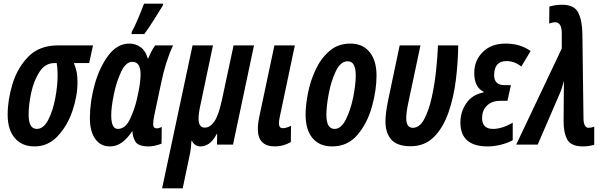

<svg xmlns="http://www.w3.org/2000/svg" viewBox="-20 -793 3317 1053"><path d="M405 -342Q405 -377 399.5 -402Q394 -427 385 -447H469L490 -544H298Q196 -544 136 -483Q76 -422 49 -334Q22 -246 22 -164Q22 -82 61 -36Q100 10 169 10Q244 10 297 -47Q350 -104 377.5 -185.5Q405 -267 405 -342ZM137 -164Q137 -220 151.5 -286Q166 -352 197 -399.5Q228 -447 278 -447H291Q296 -420 296 -381Q296 -323 283 -254Q270 -185 244.5 -135.5Q219 -86 182 -86Q137 -86 137 -164Z M771 -606Q791 -632 824 -684Q857 -736 873 -763L875 -773H770Q761 -748 739 -695.5Q717 -643 703 -619L701 -606ZM704 -72H707Q706 -48 721 -19Q736 10 795 10Q826 10 866 -5L867 -97Q852 -89 839 -89Q820 -89 820 -112Q820 -132 827 -164L864 -339Q888 -456 929 -544H831Q812 -519 793 -473H790Q779 -514 751.5 -534Q724 -554 690 -554Q623 -554 574 -488.5Q525 -423 499 -328.5Q473 -234 473 -145Q473 -72 502.5 -31Q532 10 582 10Q619 10 648.5 -11.5Q678 -33 704 -72ZM590 -161Q590 -204 604 -273.5Q618 -343 644 -398.5Q670 -454 706 -454Q751 -454 751 -385Q751 -361 746.5 -329.5Q742 -298 731 -250Q719 -196 693.5 -141Q668 -86 626 -86Q590 -86 590 -161Z M982 240 1020 59Q1025 37 1027 17Q1029 -3 1030 -21H1032Q1048 10 1079 10Q1104 10 1126.5 -5.5Q1149 -21 1169 -59H1171L1170 0H1258L1373 -544H1261L1198 -249Q1179 -160 1155.5 -126.5Q1132 -93 1103 -93Q1069 -93 1069 -142Q1069 -157 1071.5 -175.5Q1074 -194 1079 -216L1148 -544H1036L869 240Z M1575 -14 1576 -103Q1550 -90 1531 -90Q1510 -90 1510 -116Q1510 -125 1511 -133Q1512 -141 1514 -150L1597 -544H1485L1404 -162Q1394 -118 1394 -86Q1394 10 1488 10Q1534 10 1575 -14Z M2045 -379Q2045 -461 2007 -507.5Q1969 -554 1902 -554Q1834 -554 1787 -513.5Q1740 -473 1711 -411Q1682 -349 1669 -282.5Q1656 -216 1656 -164Q1656 -81 1694 -35.5Q1732 10 1802 10Q1887 10 1941 -54Q1995 -118 2020 -208.5Q2045 -299 2045 -379ZM1770 -163Q1770 -210 1783 -279.5Q1796 -349 1822 -403Q1848 -457 1887 -457Q1931 -457 1931 -380Q1931 -328 1917 -259Q1903 -190 1877 -138Q1851 -86 1815 -86Q1770 -86 1770 -163Z M2493 -544H2382Q2380 -486 2372 -409Q2364 -332 2348 -259.5Q2332 -187 2306.5 -139.5Q2281 -92 2244 -92Q2208 -92 2208 -145Q2208 -177 2219 -228L2286 -544H2172L2109 -245Q2094 -172 2094 -128Q2094 -63 2126.5 -27Q2159 9 2232 9Q2309 9 2359.5 -41.5Q2410 -92 2439 -174.5Q2468 -257 2480 -354Q2492 -451 2493 -544Z M2792 -24V-120Q2733 -86 2684 -86Q2624 -86 2624 -146Q2624 -188 2651 -214Q2678 -240 2722 -240H2763L2782 -326H2748Q2690 -326 2690 -380Q2690 -458 2758 -458Q2802 -458 2839 -428L2890 -513Q2834 -554 2753 -554Q2674 -554 2627.5 -507.5Q2581 -461 2581 -393Q2581 -315 2632 -290L2631 -286Q2568 -273 2536.5 -225.5Q2505 -178 2505 -122Q2505 10 2654 10Q2688 10 2724 1.5Q2760 -7 2792 -24Z M3239 1V-98Q3220 -92 3209 -92Q3180 -92 3180 -146L3174 -607Q3173 -680 3151.5 -723.5Q3130 -767 3062 -767Q3027 -767 2993 -757L2992 -664Q3012 -671 3024 -671Q3061 -671 3061 -610V-527L2811 0H2929L3052 -285Q3058 -299 3063.5 -317Q3069 -335 3073 -350Q3073 -330 3072.5 -310Q3072 -290 3072 -269L3071 -132Q3070 -68 3090.5 -29Q3111 10 3177 10Q3209 10 3239 1Z"/></svg>

Font: Noto Sans Display Condensed
Style: Bold Italic
Weight: 700
Width: 3
Designer: Monotype Design team
Foundry: Monotype Imaging Inc.
Version: 1.000